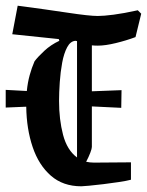

<svg xmlns="http://www.w3.org/2000/svg" viewBox="-31 -644 515 673"><path d="M464 -596 444 -514Q412 -502 375 -493Q338 -484 312 -484Q301 -484 291 -485V-324L395 -328L394 -266L291 -271V-129Q291 -123 285.5 -108.5Q280 -94 271 -77Q284 -74 299 -74L428 -75V-14Q413 -10 386.5 -6Q360 -2 331.5 1.5Q303 5 281 7Q259 9 254 9Q190 9 147.5 -28Q105 -65 83.5 -128.5Q62 -192 61 -270L-11 -267V-329L63 -325Q66 -355 73 -380.5Q80 -406 90 -429Q101 -444 124 -465.5Q147 -487 177 -501L175 -507L12 -524L31 -624Q130 -611 206 -599.5Q282 -588 312 -588Q332 -588 367 -592.5Q402 -597 452 -608ZM176 -290Q176 -225 190 -171.5Q204 -118 239 -92V-500Q236 -500 234 -501Q216 -500 204.5 -478.5Q193 -457 187 -424.5Q181 -392 178.5 -356Q176 -320 176 -290Z"/></svg>

Font: Grenze Gotisch Medium
Style: Regular
Weight: 500
Designer: Renata Polastri
Foundry: Omnibus-Type
Version: Version 1.001